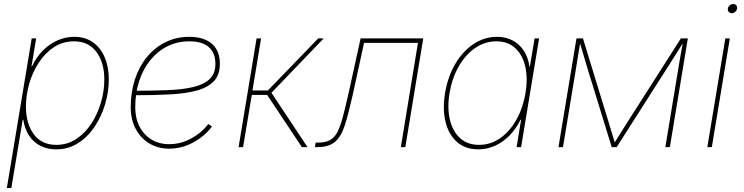

<svg xmlns="http://www.w3.org/2000/svg" viewBox="-20 -734 3710 958"><path d="M14.2 204.1 138.2 -542.5H160.6L137.2 -402.8H139.6Q160.6 -447.8 193.1 -481Q225.6 -514.2 266.1 -532.2Q306.6 -550.3 350.1 -550.3Q404.8 -550.3 443.4 -523.2Q481.9 -496.1 502.4 -448.2Q522.9 -400.4 522.9 -337.9Q522.9 -277.3 504.9 -215.6Q486.8 -153.8 452.6 -102.5Q418.5 -51.3 369.9 -20Q321.3 11.2 260.3 11.2Q215.3 11.2 180.7 -6.8Q146 -24.9 124.5 -58.3Q103 -91.8 96.2 -136.7H93.3L36.6 204.1ZM260.7 -11.2Q316.4 -11.2 360.6 -40.5Q404.8 -69.8 436 -117.7Q467.3 -165.5 483.9 -223.1Q500.5 -280.8 500.5 -337.4Q500.5 -422.4 460.9 -475.1Q421.4 -527.8 349.6 -527.8Q293.5 -527.8 249.3 -498.8Q205.1 -469.7 173.6 -421.6Q142.1 -373.5 125.7 -315.9Q109.4 -258.3 109.4 -201.7Q109.4 -117.2 148.7 -64.2Q188 -11.2 260.7 -11.2Z M824.2 7.8Q768.1 7.8 724.6 -18.6Q681.2 -44.9 656.7 -91.6Q632.3 -138.2 632.3 -199.2Q632.3 -274.9 653.6 -339.1Q674.8 -403.3 714.1 -450.7Q753.4 -498 807.1 -524.2Q860.8 -550.3 924.8 -550.3Q974.1 -550.3 1008.3 -534.4Q1042.5 -518.6 1059.8 -488.5Q1077.1 -458.5 1077.1 -416.5Q1077.1 -360.8 1047.4 -329.1Q1017.6 -297.4 961.9 -282.2Q906.2 -267.1 827.4 -262.9Q748.5 -258.8 651.4 -258.8V-281.2Q742.2 -281.2 816.4 -284.2Q890.6 -287.1 943.8 -299.6Q997.1 -312 1025.9 -339.4Q1054.7 -366.7 1054.7 -415Q1054.7 -470.2 1022 -499Q989.3 -527.8 924.8 -527.8Q865.7 -527.8 816.2 -503.4Q766.6 -479 730.5 -434.6Q694.3 -390.1 674.6 -330.3Q654.8 -270.5 654.8 -199.2Q654.8 -144 676.3 -102.5Q697.8 -61 735.8 -37.8Q773.9 -14.6 824.2 -14.6Q881.8 -14.6 933.8 -43Q985.8 -71.3 1019.5 -115.2L1037.6 -103Q1001.5 -54.2 944.1 -23.2Q886.7 7.8 824.2 7.8Z M1170.4 0 1260.3 -542.5H1282.7L1239.7 -282.7H1316.9L1567.9 -542.5H1595.2L1334.5 -271L1514.2 0H1486.3L1313 -260.3H1236.3L1192.9 0Z M1551.3 0 1555.2 -22.5H1566.9Q1603 -22.5 1625.2 -34.2Q1647.5 -45.9 1662.4 -73.2Q1677.2 -100.6 1689.7 -147Q1702.1 -193.4 1717.8 -262.7L1779.3 -542.5H2091.8L2002.4 0H1980L2065.4 -520H1796.4L1740.2 -261.7Q1719.7 -170.4 1701.7 -112.5Q1683.6 -54.7 1652.8 -27.3Q1622.1 0 1563 0Z M2366.7 11.2Q2302.2 11.2 2260.5 -25.4Q2218.8 -62 2203.1 -125.7Q2187.5 -189.5 2200.7 -270Q2213.9 -350.1 2250.7 -413.6Q2287.6 -477.1 2341.8 -513.7Q2396 -550.3 2460 -550.3Q2503.9 -550.3 2537.8 -532.2Q2571.8 -514.2 2593.5 -481Q2615.2 -447.8 2621.6 -402.8H2624L2647.5 -542.5H2669.9L2580.1 0H2557.6L2580.1 -136.7H2577.1Q2555.7 -92.3 2523.2 -58.8Q2490.7 -25.4 2450.7 -7.1Q2410.6 11.2 2366.7 11.2ZM2370.1 -11.2Q2428.7 -11.2 2476.6 -45.2Q2524.4 -79.1 2557.1 -137.7Q2589.8 -196.3 2602.1 -270Q2614.3 -343.8 2600.8 -402.1Q2587.4 -460.4 2550.8 -494.1Q2514.2 -527.8 2456.5 -527.8Q2398.9 -527.8 2350.3 -494.1Q2301.8 -460.4 2268.6 -402.1Q2235.4 -343.8 2223.1 -270Q2210.9 -196.3 2224.6 -137.7Q2238.3 -79.1 2275.1 -45.2Q2312 -11.2 2370.1 -11.2Z M2766.6 0 2856.4 -542.5H2888.7L3019 -117.2Q3022.9 -105 3026.6 -92Q3030.3 -79.1 3034.2 -66.4Q3038.1 -53.7 3042 -41.3Q3045.9 -28.8 3049.3 -16.1H3042.5Q3050.8 -28.8 3058.6 -41.3Q3066.4 -53.7 3074.2 -66.4Q3082 -79.1 3090.1 -92Q3098.1 -105 3106 -117.2L3377.4 -542.5H3412.1L3322.3 0H3299.8L3366.2 -401.9Q3368.7 -417 3371.3 -432.4Q3374 -447.8 3376.7 -462.9Q3379.4 -478 3382.1 -493.4Q3384.8 -508.8 3387.7 -523.9H3390.6Q3377.9 -503.9 3365.2 -483.6Q3352.5 -463.4 3339.8 -443.4Q3327.1 -423.3 3314 -402.8L3057.1 0H3032.2L2908.2 -402.8Q2902.3 -423.3 2896.2 -443.4Q2890.1 -463.4 2884.3 -483.6Q2878.4 -503.9 2872.6 -523.9H2875.5Q2873 -508.8 2870.4 -493.4Q2867.7 -478 2865.2 -462.9Q2862.8 -447.8 2860.4 -432.4Q2857.9 -417 2855.5 -401.9L2789.1 0Z M3509.3 0 3599.1 -542.5H3621.6L3531.7 0ZM3630.9 -668Q3621.6 -668 3616 -674.8Q3610.4 -681.6 3611.8 -691.4Q3613.3 -700.7 3621.1 -707.3Q3628.9 -713.9 3638.7 -713.9Q3648.4 -713.9 3653.8 -707.3Q3659.2 -700.7 3657.7 -691.4Q3656.2 -681.6 3648.2 -674.8Q3640.1 -668 3630.9 -668Z"/></svg>

Font: Inter 16pt Thin
Style: Italic
Weight: 250
Italic angle: -9.3988°
Version: Version 4.001;git-66647c0bb